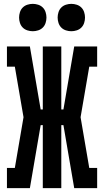

<svg xmlns="http://www.w3.org/2000/svg" viewBox="-20 -976 540 996"><path d="M16 0V-105H57L102 -368L57 -630H16V-735H135L191 -408H202V-735H298V-408H309L365 -735H484V-630H443L398 -368L443 -105H484V0H365L309 -327H298V0H202V-327H191L135 0ZM350 -814Q336 -814 322 -818.5Q308 -823 298 -833Q288 -843 283.5 -857Q279 -871 279 -885Q279 -899 283.5 -913Q288 -927 298 -937Q308 -947 322 -951.5Q336 -956 350 -956Q364 -956 378 -951.5Q392 -947 402 -937Q412 -927 416.5 -913Q421 -899 421 -885Q421 -871 416.5 -857Q412 -843 402 -833Q392 -823 378 -818.5Q364 -814 350 -814ZM150 -814Q136 -814 122 -818.5Q108 -823 98 -833Q88 -843 83.5 -857Q79 -871 79 -885Q79 -899 83.5 -913Q88 -927 98 -937Q108 -947 122 -951.5Q136 -956 150 -956Q164 -956 178 -951.5Q192 -947 202 -937Q212 -927 216.5 -913Q221 -899 221 -885Q221 -871 216.5 -857Q212 -843 202 -833Q192 -823 178 -818.5Q164 -814 150 -814Z"/></svg>

Font: Iosevka Slab Extrabold
Style: Regular
Weight: 800
Monospace: yes
Designer: Belleve Invis
Foundry: Belleve Invis
Version: Version 11.1.1; ttfautohint (v1.8.3)